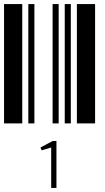

<svg xmlns="http://www.w3.org/2000/svg" viewBox="-20 -610 520 949"><path d="M0 0V-590H90V0ZM120 0V-590H150V0ZM240 0V-590H270V0ZM300 0V-590H330V0ZM360 0V-590H450V0ZM233 119 186 133 180 119 240 87H259V319H233Z"/></svg>

Font: Libre Barcode 39 Text
Style: Regular
Weight: 400
Version: Version 1.005; ttfautohint (v1.8.3)